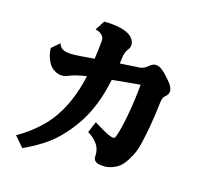

<svg xmlns="http://www.w3.org/2000/svg" viewBox="-100 -757 1000 920"><g transform="rotate(15 400.0 -297.5)"><path d="M307.1 -641.1Q353.5 -641.1 388.4 -632.6Q423.3 -624 439.9 -609.9Q449.7 -602.1 455.1 -592.8Q460.4 -583.5 461.9 -575.2Q463.4 -566.9 460.9 -558.3Q458.5 -549.8 454.1 -543.9Q444.8 -532.7 440.7 -520.5Q436.5 -508.3 435.1 -496.1Q434.6 -489.7 433.3 -482.2Q432.1 -474.6 431.2 -466.8Q454.6 -468.3 478.5 -469.7Q502.4 -471.2 524.9 -472.2Q539.1 -473.1 549.3 -478Q559.6 -482.9 569.8 -492.2Q576.7 -498 584.2 -501.5Q591.8 -504.9 600.1 -504.9Q608.4 -504.9 617.7 -500.7Q627 -496.6 631.8 -492.2Q641.1 -484.9 651.9 -473.9Q662.6 -462.9 672.6 -451.2Q682.6 -439.5 689 -429.2Q699.7 -411.1 698.2 -397Q697.3 -389.6 693.6 -384Q689.9 -378.4 684.1 -373Q675.8 -367.2 672.1 -358.9Q668.5 -350.6 667 -337.9Q660.2 -278.8 651.1 -224.4Q642.1 -169.9 631.8 -128.2Q621.6 -86.4 609.9 -64.9Q602.1 -49.3 591.8 -33Q581.5 -16.6 568.8 -3.9Q553.7 11.2 531 20Q508.3 28.8 487.8 28.8Q475.1 28.8 461.9 26.4Q448.7 23.9 440.4 16.1Q432.1 8.3 433.1 -6.8Q435.5 -42.5 417.2 -67.9Q398.9 -93.3 370.1 -109.9L393.1 -165Q421.9 -147 443.8 -134.8Q465.8 -122.6 478 -118.2Q487.8 -114.3 494.4 -114.7Q501 -115.2 505.9 -128.9Q511.7 -144 518.8 -172.4Q525.9 -200.7 532.7 -237.3Q539.6 -273.9 545.2 -314.2Q550.8 -354.5 554.2 -394Q520.5 -391.1 485.4 -387.9Q450.2 -384.8 414.6 -380.9Q408.2 -353 401.4 -327.4Q394.5 -301.8 388.2 -283.2Q363.3 -212.4 329.6 -160.2Q295.9 -107.9 250 -62Q215.8 -27.8 173.3 -1.5Q130.9 24.9 85 45.9L40 -5.9Q67.9 -21.5 95.7 -41.7Q123.5 -62 148.9 -85.7Q174.3 -109.4 193.8 -134.8Q224.6 -175.3 247.3 -223.4Q270 -271.5 284.2 -323.2Q287.1 -334 289.8 -345.2Q292.5 -356.4 294.9 -367.2Q272.5 -363.8 252.7 -359.4Q232.9 -355 223.1 -351.1Q210.4 -346.2 199.5 -342.5Q188.5 -338.9 178.2 -338.9Q166 -338.9 152.6 -344.2Q139.2 -349.6 127.9 -359.9Q112.8 -373.5 102.8 -399.9Q92.8 -426.3 92.8 -453.1L131.8 -486.8Q137.2 -468.3 152.6 -459.2Q168 -450.2 204.1 -450.2Q213.4 -450.2 241.9 -452.1Q270.5 -454.1 309.1 -457.5Q312 -478.5 314.5 -498.5Q316.9 -518.6 318.8 -537.1Q320.3 -549.8 319.6 -558.6Q318.8 -567.4 312 -575.2Q306.2 -582 297.9 -586.9Q289.6 -591.8 276.9 -594.2Z"/></g></svg>

Font: BIZ UDPMincho
Style: Bold
Weight: 700
Designer: TypeBank Co., Ltd.
Foundry: Morisawa Inc.
Version: Version 1.06